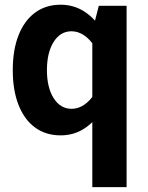

<svg xmlns="http://www.w3.org/2000/svg" viewBox="-20 -557 616 797"><path d="M390.1 -532.8 363.2 -427.9V219.8H505.5V-532.8ZM33 -265.8Q33 -182.3 56.9 -121.5Q80.7 -60.7 125.3 -27.9Q169.9 4.9 231.4 4.9Q286.5 4.9 330.5 -23.7Q374.6 -52.2 409.1 -108.1L372 -167Q353.6 -138.4 329.1 -121.8Q304.6 -105.3 277.2 -105.3Q230.7 -105.3 202.7 -149.6Q174.8 -193.9 174.8 -265.9Q174.8 -338.4 202.6 -382.8Q230.3 -427.2 276.8 -427.2Q303.9 -427.2 328.6 -410.7Q353.3 -394.2 372 -364.8L409.1 -424.8Q374.6 -480.3 330.6 -508.8Q286.6 -537.4 231.6 -537.4Q170 -537.4 125.4 -504.4Q80.7 -471.3 56.9 -410.5Q33 -349.7 33 -265.8Z"/></svg>

Font: Estedad-FD VF
Style: Regular
Weight: 100
Designer: Amin Abedi
Version: Version 7.3